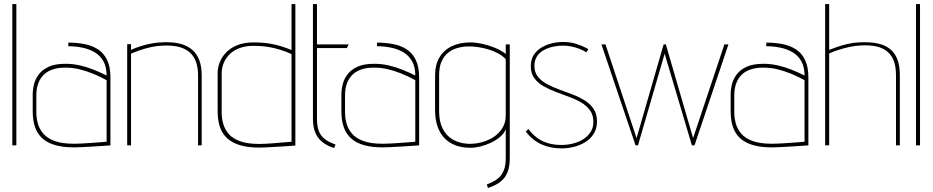

<svg xmlns="http://www.w3.org/2000/svg" viewBox="-20 -720 4621 951"><path d="M41 0H61V-700H41Z M508 -346Q478 -361 444.5 -374.5Q411 -388 376 -396Q341 -404 304 -404Q253 -404 221.5 -389.5Q190 -375 172.5 -352Q155 -329 148.5 -302.5Q142 -276 142 -252V-169Q142 -124 153.5 -90.5Q165 -57 190 -34.5Q215 -12 254 -1Q293 10 347 10Q358 10 380 9Q402 8 427.5 6.5Q453 5 476 3.5Q499 2 513.5 1Q528 0 527 0V-336Q527 -389 510.5 -423Q494 -457 465.5 -475.5Q437 -494 399 -501.5Q361 -509 319 -509L318 -491Q354 -491 388 -484Q422 -477 449 -461Q476 -445 492 -417Q508 -389 508 -346ZM508 -323V-18Q509 -18 497 -17Q485 -16 465.5 -14.5Q446 -13 423.5 -11.5Q401 -10 380.5 -9Q360 -8 347 -8Q288 -8 251 -21.5Q214 -35 194.5 -58Q175 -81 167.5 -108.5Q160 -136 160 -163V-250Q160 -278 168 -302.5Q176 -327 192.5 -345.5Q209 -364 236.5 -374.5Q264 -385 303 -385Q340 -385 373 -377Q406 -369 439.5 -355.5Q473 -342 508 -323Z M961 -346V0H979V-345Q979 -392 966.5 -423.5Q954 -455 932.5 -473Q911 -491 885 -499.5Q859 -508 830.5 -510Q802 -512 776 -510Q753 -509 727 -504Q701 -499 676 -491Q651 -483 629 -473V-501H610V0H629V-454Q648 -463 673.5 -471.5Q699 -480 727.5 -486.5Q756 -493 785 -494Q826 -496 858 -489.5Q890 -483 913.5 -465.5Q937 -448 949 -418.5Q961 -389 961 -346Z M1443 1V-700H1424V-472Q1385 -489 1339.5 -499.5Q1294 -510 1238 -510Q1188 -510 1153.5 -495.5Q1119 -481 1098 -458Q1077 -435 1067.5 -409Q1058 -383 1058 -359V-169Q1058 -124 1069.5 -90.5Q1081 -57 1106 -34.5Q1131 -12 1170 -0.5Q1209 11 1264 11Q1275 11 1296.5 10Q1318 9 1343.5 7.5Q1369 6 1392 4.5Q1415 3 1429.5 2Q1444 1 1443 1ZM1424 -452V-18Q1425 -18 1413 -17Q1401 -16 1381.5 -14.5Q1362 -13 1340 -11Q1318 -9 1298 -8Q1278 -7 1265 -7Q1206 -7 1169 -20.5Q1132 -34 1112.5 -57Q1093 -80 1085.5 -107.5Q1078 -135 1078 -162V-355Q1078 -384 1088.5 -409Q1099 -434 1119 -453Q1139 -472 1168.5 -482.5Q1198 -493 1236 -493Q1292 -493 1338.5 -481.5Q1385 -470 1424 -452Z M1550 -132V-482H1698L1707 -500H1550V-700H1530V-132Q1530 -74 1555 -39Q1580 -4 1635 13L1642 -4Q1609 -16 1588.5 -31.5Q1568 -47 1559 -71.5Q1550 -96 1550 -132Z M2037 -346Q2007 -361 1973.5 -374.5Q1940 -388 1905 -396Q1870 -404 1833 -404Q1782 -404 1750.5 -389.5Q1719 -375 1701.5 -352Q1684 -329 1677.5 -302.5Q1671 -276 1671 -252V-169Q1671 -124 1682.5 -90.5Q1694 -57 1719 -34.5Q1744 -12 1783 -1Q1822 10 1876 10Q1887 10 1909 9Q1931 8 1956.5 6.5Q1982 5 2005 3.5Q2028 2 2042.5 1Q2057 0 2056 0V-336Q2056 -389 2039.5 -423Q2023 -457 1994.5 -475.5Q1966 -494 1928 -501.5Q1890 -509 1848 -509L1847 -491Q1883 -491 1917 -484Q1951 -477 1978 -461Q2005 -445 2021 -417Q2037 -389 2037 -346ZM2037 -323V-18Q2038 -18 2026 -17Q2014 -16 1994.5 -14.5Q1975 -13 1952.5 -11.5Q1930 -10 1909.5 -9Q1889 -8 1876 -8Q1817 -8 1780 -21.5Q1743 -35 1723.5 -58Q1704 -81 1696.5 -108.5Q1689 -136 1689 -163V-250Q1689 -278 1697 -302.5Q1705 -327 1721.5 -345.5Q1738 -364 1765.5 -374.5Q1793 -385 1832 -385Q1869 -385 1902 -377Q1935 -369 1968.5 -355.5Q2002 -342 2037 -323Z M2505 64V-500H2485V-453Q2460 -472 2428.5 -484.5Q2397 -497 2366 -503.5Q2335 -510 2311 -510Q2257 -510 2217.5 -491Q2178 -472 2156.5 -435.5Q2135 -399 2135 -345V-176Q2135 -85 2181 -36.5Q2227 12 2310 12Q2333 12 2359.5 5.5Q2386 -1 2411.5 -13Q2437 -25 2457 -42Q2477 -59 2485 -80V63Q2485 101 2475 124.5Q2465 148 2450 161Q2435 174 2419 181.5Q2403 189 2391 194L2397 211Q2435 199 2459 180Q2483 161 2494 132.5Q2505 104 2505 64ZM2485 -427V-148Q2485 -112 2467.5 -84.5Q2450 -57 2422 -39.5Q2394 -22 2360.5 -14Q2327 -6 2295 -8Q2253 -11 2221.5 -29.5Q2190 -48 2172.5 -83Q2155 -118 2155 -169V-347Q2155 -387 2166.5 -414Q2178 -441 2198 -457.5Q2218 -474 2243 -481.5Q2268 -489 2295 -490Q2316 -491 2342.5 -487.5Q2369 -484 2395.5 -476.5Q2422 -469 2445.5 -456.5Q2469 -444 2485 -427Z M2884 -461 2894 -476Q2894 -477 2877.5 -485.5Q2861 -494 2833 -503Q2805 -512 2768 -512Q2740 -512 2712 -505Q2684 -498 2660.5 -483.5Q2637 -469 2623 -446.5Q2609 -424 2609 -392Q2609 -357 2626 -333.5Q2643 -310 2670.5 -294Q2698 -278 2731 -265.5Q2764 -253 2797 -241Q2830 -229 2857.5 -213Q2885 -197 2902 -174Q2919 -151 2919 -116Q2919 -87 2905 -65.5Q2891 -44 2868.5 -30Q2846 -16 2818 -9Q2790 -2 2761 -2Q2727 -2 2697.5 -10Q2668 -18 2643 -35.5Q2618 -53 2597 -81L2584 -68Q2619 -24 2663 -4.5Q2707 15 2762 15Q2793 15 2824 7Q2855 -1 2880.5 -17Q2906 -33 2921.5 -58.5Q2937 -84 2937 -119Q2937 -156 2920 -181Q2903 -206 2875.5 -223Q2848 -240 2815 -252.5Q2782 -265 2749 -277Q2716 -289 2688.5 -304Q2661 -319 2644 -340.5Q2627 -362 2627 -394Q2627 -421 2639.5 -440.5Q2652 -460 2673 -471.5Q2694 -483 2718.5 -488.5Q2743 -494 2767 -494Q2790 -494 2811.5 -489.5Q2833 -485 2851.5 -477.5Q2870 -470 2884 -461Z M3278 -500H3267L3133 -36L2979 -500H2959L3128 0H3140L3272 -454L3407 0H3420L3588 -500H3568L3413 -36Z M3965 -346Q3935 -361 3901.5 -374.5Q3868 -388 3833 -396Q3798 -404 3761 -404Q3710 -404 3678.5 -389.5Q3647 -375 3629.5 -352Q3612 -329 3605.5 -302.5Q3599 -276 3599 -252V-169Q3599 -124 3610.5 -90.5Q3622 -57 3647 -34.5Q3672 -12 3711 -1Q3750 10 3804 10Q3815 10 3837 9Q3859 8 3884.5 6.5Q3910 5 3933 3.5Q3956 2 3970.5 1Q3985 0 3984 0V-336Q3984 -389 3967.5 -423Q3951 -457 3922.5 -475.5Q3894 -494 3856 -501.5Q3818 -509 3776 -509L3775 -491Q3811 -491 3845 -484Q3879 -477 3906 -461Q3933 -445 3949 -417Q3965 -389 3965 -346ZM3965 -323V-18Q3966 -18 3954 -17Q3942 -16 3922.5 -14.5Q3903 -13 3880.5 -11.5Q3858 -10 3837.5 -9Q3817 -8 3804 -8Q3745 -8 3708 -21.5Q3671 -35 3651.5 -58Q3632 -81 3624.5 -108.5Q3617 -136 3617 -163V-250Q3617 -278 3625 -302.5Q3633 -327 3649.5 -345.5Q3666 -364 3693.5 -374.5Q3721 -385 3760 -385Q3797 -385 3830 -377Q3863 -369 3896.5 -355.5Q3930 -342 3965 -323Z M4087 -473V-700H4067V0H4087V-455Q4106 -464 4132 -472.5Q4158 -481 4187.5 -487.5Q4217 -494 4246 -495Q4287 -497 4318.5 -490.5Q4350 -484 4372.5 -466.5Q4395 -449 4406.5 -420Q4418 -391 4418 -347V0H4437V-346Q4437 -393 4425.5 -424Q4414 -455 4393.5 -473Q4373 -491 4346.5 -499.5Q4320 -508 4291 -510Q4262 -512 4233 -510Q4207 -509 4179.5 -502.5Q4152 -496 4128 -488Q4104 -480 4087 -473Z M4517 0H4537V-700H4517Z"/></svg>

Font: Advent Pro Thin
Style: Regular
Weight: 250
Version: Version 3.000